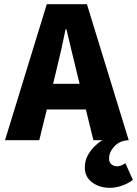

<svg xmlns="http://www.w3.org/2000/svg" viewBox="-20 -671 656 919"><path d="M506 228Q456 228 421 202Q386 176 386 131Q386 98 400.5 72Q415 46 434.5 27.5Q454 9 471 0H427L348 -323Q336 -371 323 -426Q310 -481 298 -531H294Q284 -481 271.5 -426Q259 -371 247 -323L168 0H4L204 -651H396L596 0Q553 2 527.5 29.5Q502 57 502 88Q502 106 513.5 115.5Q525 125 540 125Q552 125 562.5 120Q573 115 580 110L616 190Q596 206 565.5 217Q535 228 506 228ZM141 -147V-270H457V-147Z"/></svg>

Font: Source Code Pro ExtraBold
Style: Regular
Weight: 800
Monospace: yes
Designer: Paul D. Hunt, Teo Tuominen
Foundry: Adobe Systems Incorporated
Version: Version 1.018;hotconv 1.0.116;makeotfexe 2.5.65601